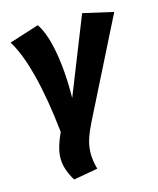

<svg xmlns="http://www.w3.org/2000/svg" viewBox="-115 -629 770 933"><g transform="rotate(-15 270.0 -162.5)"><path d="M14.7 -499.2 164.6 -547.1Q178.9 -526 191.8 -492.7Q204.7 -459.4 214.4 -412Q224.2 -364.7 229.8 -302.7Q235.4 -240.6 234.5 -161.8L387.8 -547.8L540.1 -513.1L295.5 -26.5Q275.2 13.7 263.5 48.7Q251.9 83.7 251.4 120.2Q250.9 156.7 263.3 201.3L141.1 223.2Q115.9 181.2 107.7 144.7Q99.4 108.2 107.6 69.4Q115.7 30.6 138 -16.7Q128.9 -104.3 115.9 -179.4Q102.9 -254.4 87 -315.6Q71 -376.7 52.6 -423.1Q34.1 -469.5 14.7 -499.2Z"/></g></svg>

Font: Fira Sans Variable
Style: Italic
Weight: 397
Italic angle: -8°
Designer: Carrois Corporate & Edenspiekermann AG
Foundry: Carrois Corporate GbR & Edenspiekermann AG
Version: Version 4.202